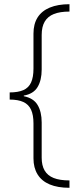

<svg xmlns="http://www.w3.org/2000/svg" viewBox="-20 -734 386 912"><path d="M310 158Q254 158 216 142Q178 126 158.5 94.5Q139 63 139 18V-148Q139 -188 127.5 -213Q116 -238 91 -249.5Q66 -261 26 -261V-295Q66 -295 91 -306Q116 -317 127.5 -342Q139 -367 139 -408V-574Q139 -620 158.5 -651Q178 -682 216.5 -698Q255 -714 310 -714V-679Q265 -679 236 -667.5Q207 -656 192.5 -631.5Q178 -607 178 -568V-404Q178 -353 158.5 -320.5Q139 -288 93 -280V-277Q139 -268 158.5 -235.5Q178 -203 178 -152V15Q178 52 192 76Q206 100 235 111.5Q264 123 310 123Z"/></svg>

Font: Noto Sans Khmer ExtraLight
Style: Regular
Weight: 250
Version: Version 2.003